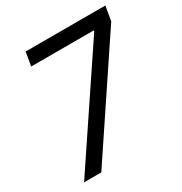

<svg xmlns="http://www.w3.org/2000/svg" viewBox="-170 -854 929 980"><g transform="rotate(-30 294.5 -364.0)"><path d="M43.5 0 474.1 -642.1 475.1 -647H105.5L119.1 -727.5H588.9L574.2 -642.1L145 0Z"/></g></svg>

Font: Inter 18pt
Style: Italic
Weight: 400
Italic angle: -9.3988°
Designer: Rasmus Andersson
Foundry: rsms
Version: Version 4.001;git-66647c0bb